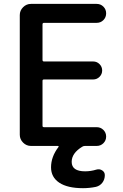

<svg xmlns="http://www.w3.org/2000/svg" viewBox="-20 -774 635 990"><path d="M408.2 196.3Q328.1 196.3 285.6 168Q243.2 139.6 243.2 88.9Q243.2 34.2 281.2 -15.6Q283.2 -17.6 282.2 -19.5Q281.2 -21.5 279.3 -21.5H139.6Q116.2 -21.5 99.1 -38.6Q82 -55.7 82 -79.1V-696.3Q82 -719.7 99.1 -736.8Q116.2 -753.9 139.6 -753.9H478.5Q499 -753.9 513.2 -739.7Q527.3 -725.6 527.3 -705.1Q527.3 -684.6 513.2 -670.4Q499 -656.2 478.5 -656.2H207Q199.2 -656.2 199.2 -648.4V-464.8Q199.2 -457 207 -457H460.9Q479.5 -457 493.2 -443.4Q506.8 -429.7 506.8 -410.6Q506.8 -391.6 493.2 -377.9Q479.5 -364.3 460.9 -364.3H207Q199.2 -364.3 199.2 -357.4V-125Q199.2 -118.2 207 -118.2H478.5Q499 -118.2 513.2 -104Q527.3 -89.8 527.3 -69.8Q527.3 -49.8 513.2 -35.6Q499 -21.5 478.5 -21.5H418Q410.2 -21.5 404.3 -17.6Q349.6 15.6 349.6 60.5Q349.6 109.4 418.9 109.4Q448.2 109.4 476.6 100.6Q493.2 95.7 506.8 104.5Q520.5 113.3 520.5 128.9Q520.5 151.4 507.8 168Q495.1 184.6 474.6 189.5Q441.4 196.3 408.2 196.3Z"/></svg>

Font: Gen Jyuu Gothic P Medium
Style: Regular
Weight: 500
Designer: [Source Han Sans]
Ryoko NISHIZUKA  (kana & ideographs); Paul D. Hunt (Latin, Greek & Cyrillic); Wenlong ZHANG  (bopomofo
Version: Version 1.002.20150607